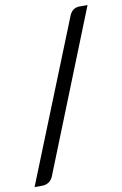

<svg xmlns="http://www.w3.org/2000/svg" viewBox="-94 -787 561 882"><g transform="rotate(-10 186.5 -345.5)"><path d="M80.6 10.7Q73.7 27.8 59.8 36.4Q45.9 44.9 31.7 44.9H-5.9L294.4 -703.6Q301.3 -719.7 313.2 -728Q325.2 -736.3 341.8 -736.3H378.9Z"/></g></svg>

Font: Kantumruy
Style: Regular
Weight: 400
Foundry: Sovichet Tep
Version: Version 1.20 August 16, 2013